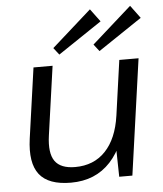

<svg xmlns="http://www.w3.org/2000/svg" viewBox="-55 -834 758 891"><g transform="rotate(-5 324.0 -389.0)"><path d="M156.4 -218.8Q145 -137.6 171.4 -100.2Q197.9 -62.7 265.5 -62.7Q352.8 -62.7 407 -120Q461.3 -177.2 476.5 -283.6L526.3 -353.3L516.3 -286.8Q495 -144.9 424.6 -68.5Q354.2 7.9 240.1 7.9Q135.5 7.9 93.2 -45.9Q51 -99.7 66.6 -212.3L112.8 -540H201.7ZM526.2 0H464.9L461.5 -176.6L512.5 -540H602.2ZM441.5 -726 237.5 -589 212.3 -621.4 397.1 -785.8ZM628.5 -726 424.6 -589 399.4 -621.4 584.2 -785.8Z"/></g></svg>

Font: Pathway Extreme 8pt Thin
Style: Italic
Weight: 100
Italic angle: -8°
Designer: Eduardo Rodriguez Tunni
Foundry: Eduardo Rodriguez Tunni
Version: Version 1.000